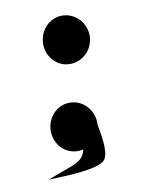

<svg xmlns="http://www.w3.org/2000/svg" viewBox="-36 -311 296 401"><g transform="rotate(-5 112.0 -110.5)"><path d="M170.8 25.9C178.1 7.1 167.4 -25.7 162.3 -46.4C161.8 -72.8 140.7 -97 112.3 -97C84.3 -97 63.6 -73.2 63.6 -45.8C63.6 -18.3 84.3 5.5 112.3 5.5C117.9 5.5 122.8 4.7 128.2 2.8C125.2 27.5 106.3 32.9 78.9 46L50.7 59.5L81.7 55.5C115.6 51 165.3 42.6 170.8 25.9ZM63.6 -228.2C63.6 -200.8 84.3 -177 112.3 -177C140.3 -177 162.3 -200.6 162.3 -228.2C162.3 -255.9 140.3 -279.5 112.3 -279.5C84.3 -279.5 63.6 -255.7 63.6 -228.2Z"/></g></svg>

Font: Hi.
Style: Bold
Weight: 400
Designer: Mew Too, Robert Jablonski
Foundry: Cannot Into Space Fonts
Version: Version 1.996